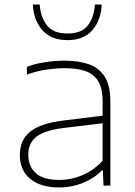

<svg xmlns="http://www.w3.org/2000/svg" viewBox="-20 -814 593 842"><path d="M239 8Q157.5 8 112.2 -29.8Q67 -67.5 67 -134Q67 -200 112.5 -236.8Q158 -273.5 262 -286L430 -306.5V-368Q430 -427 410.2 -458.8Q390.5 -490.5 353.2 -502.8Q316 -515 263 -515Q228 -515 185.2 -509Q142.5 -503 98 -487V-521Q133.5 -534.5 177.2 -541.2Q221 -548 262 -548Q325.5 -548 370.8 -531.8Q416 -515.5 440 -476.5Q464 -437.5 464 -369V0H434L431 -67H427Q396.5 -34 346 -13Q295.5 8 239 8ZM104 -136Q104 -84.5 136.8 -54.8Q169.5 -25 239 -25Q292.5 -25 341.8 -46Q391 -67 430 -109V-273.5L261 -253Q175.5 -242.5 139.8 -214.5Q104 -186.5 104 -136ZM276 -638Q203.5 -638 165.2 -682.2Q127 -726.5 124 -794H154Q158 -738.5 186 -702.8Q214 -667 276 -667Q338.5 -667 365.5 -702.8Q392.5 -738.5 396 -794H426Q423 -726 385.5 -682Q348 -638 276 -638Z"/></svg>

Font: Encode Sans Expanded Expanded Thin
Style: Regular
Weight: 100
Width: 7
Designer: Multiple Designers
Foundry: Impallari Type
Version: Version 3.000; ttfautohint (v1.8.3) -l 8 -r 50 -G 200 -x 14 